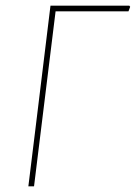

<svg xmlns="http://www.w3.org/2000/svg" viewBox="-20 -657 479 677"><path d="M436 -637 439 -633 433 -617H176L124 -195L100 0H80L104 -195L158 -637Z"/></svg>

Font: Alegreya Sans SC Thin
Style: Italic
Weight: 100
Italic angle: -7°
Designer: Juan Pablo del Peral
Foundry: Huerta Tipografica
Version: Version 2.007